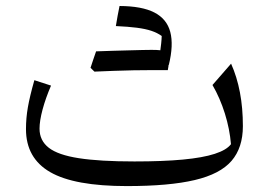

<svg xmlns="http://www.w3.org/2000/svg" viewBox="-20 -620 904 646"><path d="M757.1 -134.9Q742.6 -115.4 702.5 -102.4Q662.5 -89.4 595.4 -83.1Q528.3 -76.8 432.2 -76.8Q315.7 -76.8 245.6 -87.7Q175.4 -98.5 144.2 -122.8Q113 -147.1 113 -187.1Q113 -213.5 123.3 -251.8Q133.6 -290 151.7 -332L95.6 -350.2Q80.1 -295.4 73.8 -259.1Q67.4 -222.8 67.4 -185.6Q67.4 -87.9 148.9 -40.9Q230.3 6.1 407.1 6.1Q549.6 6.1 635.2 -14.2Q720.8 -34.4 759 -78.7Q797.2 -122.9 797.2 -195.7Q797.2 -317.3 757.5 -405.8L694.9 -334Q720.4 -290 736.7 -237.8Q752.9 -185.7 757.1 -134.9ZM519.2 -448.6Q526.7 -435.5 533.5 -424.3Q540.3 -413 547.9 -401Q564.5 -468.7 552.9 -512.5Q541.3 -556.4 499.3 -578Q457.4 -599.5 382.2 -599.8Q378.8 -583.5 375.8 -567.2Q372.8 -551 369.8 -532.3Q411.5 -530.4 440.4 -526.7Q469.4 -522.9 489.3 -516.3Q509.3 -509.6 524.1 -498.9Q523.7 -486.1 522.3 -473.7Q521 -461.4 519.2 -448.6ZM297.7 -379Q330 -390.9 362.1 -402.8Q394.2 -414.6 426.3 -427.2Q458.4 -439.8 490.2 -452.2Q480.6 -452.2 460.6 -451.8Q440.6 -451.5 414.4 -450.6Q388.2 -449.8 359.3 -449.1Q330.4 -448.4 303.3 -447.2Q298.5 -433.6 293.9 -420Q289.4 -406.4 284.6 -391.9Q288 -388.6 291.2 -385.4Q294.5 -382.2 297.7 -379ZM494.3 -384.1Q509.8 -384.1 519.7 -384.1Q529.5 -384 535.4 -384Q541.2 -384 544.6 -384Q546 -390 546.8 -397.2Q547.5 -404.4 547.9 -411.9Q548.4 -419.3 548.4 -424.9Q548.4 -441.6 536.9 -446.9Q525.5 -452.2 490.2 -452.2Q455.8 -442.8 421.3 -432.6Q386.8 -422.5 352.7 -412.3Q318.5 -402.2 284.6 -391.9Q288 -388.6 291.2 -385.4Q294.5 -382.2 297.7 -379Q328.8 -380.3 362.3 -381.6Q395.9 -382.8 429.4 -383.5Q462.9 -384.1 494.3 -384.1Z"/></svg>

Font: Pinar-VF
Style: Regular
Weight: 300
Designer: Amin Abedi
Version: Version 3.0